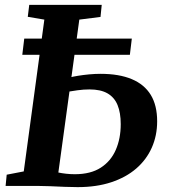

<svg xmlns="http://www.w3.org/2000/svg" viewBox="-20 -763 694 788"><path d="M298.5 5Q276 5 245.5 3.8Q215 2.5 184.8 1.2Q154.5 0 132.5 0H3L7.5 -46L77.5 -59.5L162 -682.5L94 -694L100 -743H397.5L392.5 -693.5L305.5 -682.5L219.5 -55Q233.5 -52 251.2 -50Q269 -48 287 -48Q352 -48 393.5 -74.8Q435 -101.5 455.2 -148Q475.5 -194.5 475.5 -253.5Q475.5 -300 462.5 -331.8Q449.5 -363.5 421.2 -379.8Q393 -396 347.5 -396Q323 -396 298 -392.5Q273 -389 255.5 -386L262.5 -444Q278.5 -448.5 300.2 -452Q322 -455.5 346.2 -457.8Q370.5 -460 392.5 -460Q469 -460 520.8 -438.2Q572.5 -416.5 598.8 -373.5Q625 -330.5 625 -265Q625 -206.5 603 -157Q581 -107.5 539 -71.2Q497 -35 436.5 -15Q376 5 298.5 5ZM71.5 -538 79.5 -604.5H521L513 -538Z"/></svg>

Font: Merriweather 20pt
Style: Bold Italic
Weight: 700
Italic angle: -7.8°
Version: Version 2.101